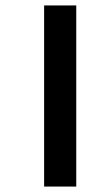

<svg xmlns="http://www.w3.org/2000/svg" viewBox="-20 -685 351 705"><path d="M142 0V-665H260V0Z"/></svg>

Font: Khand ExtraBold
Style: Regular
Weight: 800
Designer: Sanchit Sawaria and Jyotish Sonowal (Devanagari), Satya Rajpurohit (Latin)
Foundry: Indian Type Foundry
Version: Version 2.000;PS 1.0;hotconv 1.0.79;makeotf.lib2.5.61930